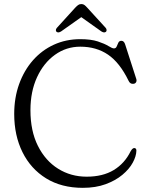

<svg xmlns="http://www.w3.org/2000/svg" viewBox="-20 -908 730 946"><path d="M652 -166Q651.5 -138.5 634.2 -106.8Q617 -75 583.2 -46.8Q549.5 -18.5 500.5 -0.5Q451.5 17.5 388 17.5Q283 17.5 207.2 -29.2Q131.5 -76 90.8 -158.2Q50 -240.5 50 -346.5Q50 -426 74.2 -493.5Q98.5 -561 142.2 -610.8Q186 -660.5 245.5 -687.8Q305 -715 375.5 -715Q428.5 -715 462.2 -703.8Q496 -692.5 514.5 -681Q533 -669.5 541.5 -669.5Q551 -669.5 554.8 -678.8Q558.5 -688 563 -697.5Q567.5 -707 578 -707Q591.5 -707 597 -688L651.5 -519Q654.5 -509.5 650.2 -502.5Q646 -495.5 636.5 -495Q621 -493.5 613.5 -510Q570 -599.5 512.2 -638.8Q454.5 -678 375.5 -678Q306.5 -678 250.8 -638Q195 -598 162.5 -527.5Q130 -457 130 -365Q130 -262.5 166.8 -189.2Q203.5 -116 266.2 -76.8Q329 -37.5 407 -37.5Q486.5 -37.5 540.5 -70.2Q594.5 -103 623.5 -162.5Q633.5 -180 643 -178.5Q652 -177 652 -166ZM501.5 -751Q493 -744.5 479 -753.5L380.5 -823.5L281.5 -753.5Q267.5 -744.5 259 -751Q255.5 -753.5 255.2 -759.2Q255 -765 260.5 -771L350.5 -870Q358.5 -878.5 365 -883.2Q371.5 -888 381 -888Q390 -888 396.2 -883.2Q402.5 -878.5 410 -870L500.5 -771Q505.5 -765 505.2 -759.2Q505 -753.5 501.5 -751Z"/></svg>

Font: Fraunces 9pt Soft Light
Style: Regular
Weight: 300
Version: Version 1.000;[0bf87f6ff]